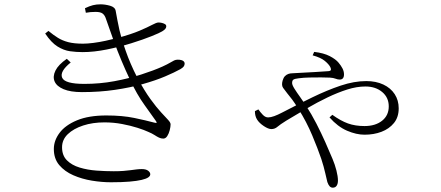

<svg xmlns="http://www.w3.org/2000/svg" viewBox="-20 -802 2040 888"><path d="M493 41Q451 41 405 33.5Q359 26 319 8.5Q279 -9 254 -38.5Q229 -68 229 -113Q229 -152 255.5 -187.5Q282 -223 336 -245.5Q390 -268 472 -268Q546 -268 601 -256.5Q656 -245 693 -235Q704 -232 704.5 -234.5Q705 -237 700 -244Q685 -266 649 -315.5Q613 -365 580 -436Q561 -476 542.5 -520Q524 -564 506 -613Q488 -662 470 -715Q465 -731 455 -739Q445 -747 422 -747Q409 -747 398.5 -746Q388 -745 377 -743L373 -764Q394 -774 410 -778Q426 -782 445 -782Q466 -782 489 -775.5Q512 -769 515 -752Q519 -731 523 -708.5Q527 -686 532.5 -662.5Q538 -639 545 -615Q552 -594 561.5 -566.5Q571 -539 584.5 -507.5Q598 -476 615 -443Q648 -382 676 -343.5Q704 -305 725 -282.5Q746 -260 757.5 -247.5Q769 -235 769 -227Q769 -216 765 -200Q761 -184 753.5 -172.5Q746 -161 735 -161Q725 -161 715.5 -165.5Q706 -170 694.5 -177.5Q683 -185 666 -192Q647 -201 615.5 -211Q584 -221 544.5 -228.5Q505 -236 463 -236Q409 -236 364.5 -221.5Q320 -207 293.5 -181.5Q267 -156 267 -121Q267 -83 289.5 -60.5Q312 -38 348.5 -27Q385 -16 426.5 -13Q468 -10 506 -10Q532 -10 551 -11.5Q570 -13 584.5 -15Q599 -17 611.5 -18.5Q624 -20 636 -20Q655 -20 665 -12.5Q675 -5 675 4Q675 12 665.5 18.5Q656 25 635 30Q614 35 579 38Q544 41 493 41ZM359 -376Q306 -376 274 -389.5Q242 -403 232.5 -425.5Q223 -448 236.5 -475.5Q250 -503 289 -530L307 -513Q255 -471 267.5 -442.5Q280 -414 370 -414Q442 -414 509 -426.5Q576 -439 633.5 -457.5Q691 -476 731 -494Q755 -505 766.5 -512Q778 -519 785.5 -522.5Q793 -526 802 -526Q812 -526 819 -524Q826 -522 830 -518Q834 -514 834 -508Q834 -501 830 -495Q826 -489 814 -482Q787 -467 743.5 -448.5Q700 -430 641.5 -413.5Q583 -397 512 -386.5Q441 -376 359 -376ZM362 -561Q333 -561 304 -565Q275 -569 246 -587Q217 -605 189 -647L204 -659Q227 -640 248 -627Q269 -614 296 -607Q323 -600 364 -600Q384 -600 411.5 -603.5Q439 -607 469 -613.5Q499 -620 526 -627Q588 -644 625.5 -660Q663 -676 683.5 -687Q704 -698 713 -698Q721 -698 729 -696Q737 -694 743 -690.5Q749 -687 749 -680Q749 -674 744.5 -668.5Q740 -663 730 -657Q719 -650 680.5 -634.5Q642 -619 587.5 -602Q533 -585 473.5 -573Q414 -561 362 -561Z M1519 66Q1511 66 1505 60Q1499 54 1494 40Q1491 29 1484.5 -0.5Q1478 -30 1466 -67Q1450 -114 1424 -176Q1398 -238 1361 -297Q1343 -326 1331 -342Q1319 -358 1308 -371Q1298 -384 1289.5 -395.5Q1281 -407 1287 -429Q1291 -443 1298 -450Q1305 -457 1313.5 -460Q1322 -463 1331 -463Q1340 -463 1348 -464Q1396 -466 1439.5 -469Q1483 -472 1500 -473Q1516 -474 1508 -491Q1501 -505 1482 -520.5Q1463 -536 1426 -546L1433 -562Q1477 -557 1505 -542.5Q1533 -528 1546 -512Q1557 -499 1564 -485.5Q1571 -472 1571 -458Q1571 -446 1566 -440Q1561 -434 1551 -434Q1542 -434 1532 -438Q1522 -442 1506 -443Q1491 -444 1465 -444Q1439 -444 1411.5 -443.5Q1384 -443 1362 -440Q1344 -438 1337.5 -434Q1331 -430 1331 -418Q1331 -409 1342 -391.5Q1353 -374 1367.5 -354Q1382 -334 1393 -317Q1421 -274 1443.5 -230Q1466 -186 1484.5 -144.5Q1503 -103 1518 -67Q1529 -41 1536 -13.5Q1543 14 1543 33Q1543 48 1537 57Q1531 66 1519 66ZM1666 -179Q1628 -179 1585 -197.5Q1542 -216 1504 -259L1517 -271Q1556 -243 1589.5 -231Q1623 -219 1666 -219Q1716 -219 1747 -243.5Q1778 -268 1778 -310Q1778 -351 1747.5 -376.5Q1717 -402 1670 -402Q1630 -402 1586 -388Q1542 -374 1495 -351.5Q1448 -329 1400 -301Q1352 -273 1304 -244Q1275 -226 1263 -215.5Q1251 -205 1235 -205Q1221 -205 1200 -219Q1179 -233 1169 -249Q1164 -257 1161.5 -266.5Q1159 -276 1159 -288L1175 -296Q1184 -283 1195.5 -271Q1207 -259 1220 -259Q1232 -259 1248.5 -265Q1265 -271 1284 -281Q1357 -319 1425 -352Q1493 -385 1555.5 -406Q1618 -427 1674 -427Q1719 -427 1753 -411Q1787 -395 1805.5 -366.5Q1824 -338 1824 -301Q1824 -260 1802 -233Q1780 -206 1744.5 -192.5Q1709 -179 1666 -179Z"/></svg>

Font: Noto Serif JP ExtraLight
Style: Regular
Weight: 200
Designer: Ryoko NISHIZUKA  (kana & ideographs); Frank Grießhammer (Latin, Greek & Cyrillic); Wenlong ZHANG  (bopomofo); Sandoll Co
Foundry: Adobe
Version: Version 2.002-H1;hotconv 1.1.0;makeotfexe 2.6.0